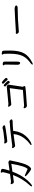

<svg xmlns="http://www.w3.org/2000/svg" viewBox="2060 -2857 880 5040"><g transform="rotate(-90 2500.0 -337.0)"><path d="M143.1 64.9Q127 64.9 127 51.8Q127 34.2 152.8 7.8Q335 -188 426.8 -438Q264.2 -413.1 245.1 -413.1Q223.1 -413.1 210 -428.5Q196.8 -443.8 185.1 -480Q185.1 -495.1 199.2 -497.1Q210 -497.1 231 -491.2Q246.1 -488.8 259.8 -488.8L453.1 -514.2Q478 -591.8 489.5 -646Q501 -700.2 501 -704.1Q501 -708 499 -714.6Q497.1 -721.2 491.5 -728.5Q485.8 -735.8 485.8 -743.2Q485.8 -756.8 502.9 -756.8Q513.2 -756.8 532.2 -753.9Q587.9 -746.1 587.9 -710.9Q587.9 -689.9 570.6 -625Q553.2 -560.1 541 -525.9Q653.8 -543 756.8 -556.2Q774.9 -556.2 793.5 -542Q812 -527.8 812 -515.9Q812 -503.9 806.4 -496.3Q800.8 -488.8 785.4 -398.9Q770 -309.1 728.5 -173.1Q687 -37.1 628.9 15.1Q602.1 40 586.9 40Q574.2 40 540.5 20Q506.8 0 450.9 -47.1Q395 -94.2 395 -107.9Q395 -124 413.1 -124Q424.8 -124 465.8 -103.5Q506.8 -83 583 -51.8Q655.8 -106.9 720.2 -479Q686 -476.1 514.2 -451.2Q430.2 -224.1 295.9 -67.9Q238.8 -2.9 196.8 31Q154.8 64.9 143.1 64.9Z M1229 51.8Q1211.9 51.8 1211.9 38.8Q1211.9 25.9 1254.9 -3.9Q1333 -61 1395 -146Q1482.9 -262.2 1499 -404.8Q1499 -415 1493.2 -420.9Q1398.9 -410.2 1303 -395Q1207 -379.9 1194.8 -379.9Q1181.2 -379.9 1166 -391.8Q1150.9 -403.8 1141.4 -418.9Q1131.8 -434.1 1131.8 -445.8Q1131.8 -460.9 1147.9 -460.9L1190.9 -455.1Q1215.8 -457 1469.2 -490.2Q1642.1 -513.2 1792 -519Q1798.8 -520 1806.9 -522.5Q1814.9 -524.9 1826.2 -524.9Q1848.1 -524.9 1867.2 -507.6Q1886.2 -490.2 1886.2 -479Q1886.2 -459 1872.1 -452.9Q1857.9 -446.8 1839.8 -445.8Q1712.9 -443.8 1581.1 -430.2Q1582 -429.2 1582 -407.2Q1560.1 -227.1 1451.2 -102.1Q1367.2 -7.8 1275.9 35.2Q1240.2 51.8 1229 51.8ZM1310.1 -585.9Q1295.9 -585.9 1281.5 -599.4Q1267.1 -612.8 1260 -628.9Q1252.9 -645 1252.9 -651.9Q1252.9 -667 1269 -667L1317.9 -659.2Q1609.9 -688 1641.1 -706.1Q1646 -709 1650.4 -709.5Q1654.8 -710 1661.1 -710.9Q1689.9 -710.9 1715.8 -692.9Q1731 -683.1 1731 -667Q1731 -649.9 1720.2 -645Q1698.2 -633.8 1413.1 -596.2Q1318.8 -585.9 1310.1 -585.9Z M2246.1 -70.8Q2220.2 -70.8 2205.1 -86.9Q2189.9 -103 2184.1 -119.6Q2178.2 -136.2 2178.2 -141.1Q2178.2 -157.2 2195.8 -157.2Q2203.1 -157.2 2216.6 -151.1Q2230 -145 2256.8 -145Q2613.8 -170.9 2659.2 -175.8Q2678.2 -298.8 2706.1 -521Q2676.8 -518.1 2621.3 -512.9Q2565.9 -507.8 2445.6 -496.8Q2325.2 -485.8 2308.1 -483.4Q2291 -481 2278.8 -481Q2265.1 -481 2250 -495.4Q2234.9 -509.8 2227.1 -526.9Q2219.2 -543.9 2219.2 -549.8Q2219.2 -565.9 2233.9 -565.9Q2243.2 -565.9 2258.1 -561Q2272.9 -556.2 2291 -556.2L2300.8 -557.1Q2340.8 -561 2479.5 -573.5Q2618.2 -585.9 2736.8 -599.1Q2752.9 -599.1 2776.4 -588.1Q2799.8 -577.1 2799.8 -553.2Q2799.8 -543.9 2795.9 -537.4Q2792 -530.8 2741.2 -172.9Q2758.8 -158.2 2761.2 -143.1Q2761.2 -120.1 2746.1 -113.8Q2714.8 -101.1 2246.1 -70.8ZM2857.9 -522Q2845.2 -522 2836.9 -538.1Q2816.9 -574.2 2757.8 -627.9Q2750 -636.2 2750 -647.2Q2750 -658.2 2759 -668.2Q2768.1 -678.2 2779.8 -678.2Q2791 -678.2 2808.6 -663.1Q2826.2 -647.9 2844.5 -628.9Q2862.8 -609.9 2877 -594Q2891.1 -578.1 2894 -573Q2897 -567.9 2897 -553.2Q2897 -535.2 2882.6 -528.6Q2868.2 -522 2857.9 -522ZM2938 -577.1Q2923.8 -577.1 2914.1 -587.9Q2881.8 -634.8 2832 -676.8Q2823.2 -685.1 2823.2 -698.2Q2823.2 -709 2832.5 -718.5Q2841.8 -728 2856 -728Q2869.1 -728 2921.6 -680.9Q2974.1 -633.8 2974.1 -617.2Q2974.1 -599.1 2962.2 -588.1Q2950.2 -577.1 2938 -577.1Z M3369.1 -248Q3331.1 -248 3319.8 -303.2V-308.1Q3324.2 -344.2 3325.2 -639.2Q3325.2 -655.8 3314.7 -667.5Q3304.2 -679.2 3304.2 -689Q3304.2 -705.1 3339.8 -705.1Q3368.2 -705.1 3386 -695.1Q3403.8 -685.1 3403.8 -650.9L3401.9 -301.8Q3401.9 -285.2 3394 -268.1Q3386.2 -251 3369.1 -248ZM3339.8 83Q3323.2 83 3323.2 71.8Q3323.2 58.1 3358.9 28.8Q3421.9 -18.1 3469 -65.9Q3516.1 -113.8 3546.9 -174.8Q3609.9 -295.9 3609.9 -524.9Q3609.9 -611.8 3607.9 -648.4Q3606 -685.1 3596.4 -696Q3586.9 -707 3586.9 -716.8Q3586.9 -731.9 3615.2 -731.9Q3634.8 -731.9 3657 -724.4Q3679.2 -716.8 3685.1 -706.1Q3692.9 -689 3692.9 -513.2Q3692.9 -269 3617.2 -139.2Q3547.9 -18.1 3381.8 66.9Q3353 83 3339.8 83Z M4202.1 -283.2H4184.1Q4168.9 -283.2 4155.5 -295.7Q4142.1 -308.1 4136.5 -321.5Q4130.9 -335 4130.9 -340.8Q4130.9 -362.8 4151.9 -362.8L4189.9 -359.9Q4212.9 -359.9 4483.9 -377.9Q4634.8 -388.2 4788.1 -393.1Q4825.2 -393.1 4858.9 -376Q4877 -367.2 4877 -351.1Q4877 -334 4858.4 -324Q4839.8 -314 4820.8 -314Q4519 -312 4202.1 -283.2Z"/></g></svg>

Font: LXGW WenKai Screen
Style: Regular
Weight: 400
Designer: LXGW / Fontworks Inc.
Foundry: LXGW / Fontworks Inc.
Version: Version 1.510;January 18,2025